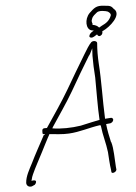

<svg xmlns="http://www.w3.org/2000/svg" viewBox="-57 -855 656 929"><g transform="rotate(-5 270.5 -390.0)"><path d="M34 10C33 22 43 34 60 30L71 25C75 24 76 22 79 18C89 0 72 1 60 3L62 -3C64 -11 66 -19 70 -27C86 -63 106 -97 124 -133C135 -154 146 -177 158 -199L167 -215L170 -214C198 -212 229 -207 261 -209C315 -212 361 -229 412 -236H416L418 -232C423 -185 436 -147 441 -103C442 -87 445 -34 448 -20L449 -9V-8C448 7 478 -4 474 -19L473 -29C470 -67 471 -118 461 -150H460C454 -177 447 -208 444 -239L465 -241C471 -243 478 -247 480 -256C481 -262 475 -268 470 -267L441 -265V-269C437 -354 440 -450 434 -534C432 -567 432 -601 435 -634C434 -644 417 -648 407 -640C394 -627 382 -606 369 -585C337 -532 304 -477 271 -420C238 -364 196 -303 159 -248L157 -245H147C141 -246 135 -242 134 -237C133 -231 133 -221 135 -217H146L136 -209V-207C114 -166 90 -123 70 -82C55 -53 36 -21 34 10ZM183 -241 186 -247C220 -299 261 -357 293 -412C325 -468 358 -524 390 -576H391V-577C394 -580 395 -583 397 -586L409 -610L407 -574C407 -538 408 -507 411 -468C412 -400 410 -328 414 -262C400 -259 389 -257 375 -254L321 -242C276 -235 223 -234 183 -241ZM411 -781C384 -753 386 -704 413 -697L424 -695L413 -688C404 -682 398 -671 401 -666C402 -664 404 -663 408 -662C417 -660 428 -669 438 -675C441 -668 447 -662 457 -669C464 -673 465 -680 465 -689L469 -690C502 -705 564 -758 532 -789H531C519 -805 515 -808 486 -810H485C445 -816 434 -802 411 -781ZM421 -753C425 -765 438 -774 444 -779C456 -792 490 -784 498 -781C499 -781 516 -771 512 -760C502 -734 484 -724 465 -715L451 -707C444 -716 433 -721 420 -723L421 -728C419 -735 415 -741 421 -753ZM464 -715H465Z"/></g></svg>

Font: Stray Cat
Style: LtObl
Weight: 300
Version: Version 1.0